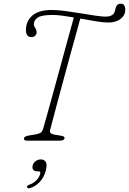

<svg xmlns="http://www.w3.org/2000/svg" viewBox="-20 -762 698 1040"><path d="M251 -56Q247 -37.5 274 -33L315 -26Q333 -22.5 329 -11Q325 0 303 0H127Q108 0 110 -13Q111 -23.5 136 -28L173 -34Q190.5 -37 200 -43.2Q209.5 -49.5 214 -66Q219 -83 230.8 -124.8Q242.5 -166.5 258.2 -223.8Q274 -281 291.5 -345Q309 -409 326 -471Q343 -533 357 -584.5Q371 -636 380 -667.5Q348 -673 318 -677Q288 -681 264.5 -681Q206 -681 184.8 -667.2Q163.5 -653.5 163.5 -630Q163.5 -621 171 -610.2Q178.5 -599.5 178.5 -586Q178.5 -577 171 -569Q163.5 -561 150.5 -561Q120.5 -561 120.5 -599Q120.5 -648 155.5 -678Q190.5 -708 261.5 -708Q291 -708 332.2 -702.5Q373.5 -697 416.5 -690Q459.5 -683 495.2 -677.5Q531 -672 549.5 -672Q571.5 -672 583 -678Q594.5 -684 599 -693.5Q603 -702.5 604.2 -709Q605.5 -715.5 606.5 -719Q612.5 -742 634.5 -742Q658.5 -742 658.5 -709Q658.5 -679.5 633.5 -659.8Q608.5 -640 565.5 -640Q539.5 -640 499.2 -646.8Q459 -653.5 415 -661.5Q406.5 -630.5 392 -578.2Q377.5 -526 360.2 -463.2Q343 -400.5 325.5 -335.5Q308 -270.5 292.5 -212.8Q277 -155 266 -113.2Q255 -71.5 251 -56ZM181 166Q166 166 159.8 156.8Q153.5 147.5 157 134.5Q160.5 120 173.2 110.8Q186 101.5 201.5 101.5Q219 101.5 227.8 114.8Q236.5 128 228 162Q218.5 199 195 223.8Q171.5 248.5 142 257Q128.5 260.5 126.5 252Q125.5 242.5 138.5 238.5Q160.5 231.5 176.8 215Q193 198.5 197.5 180Q201.5 166 189 166Z"/></svg>

Font: Fraunces 9pt SuperSoft Thin
Style: Italic
Weight: 100
Italic angle: -16°
Version: Version 1.000;[0bf87f6ff]